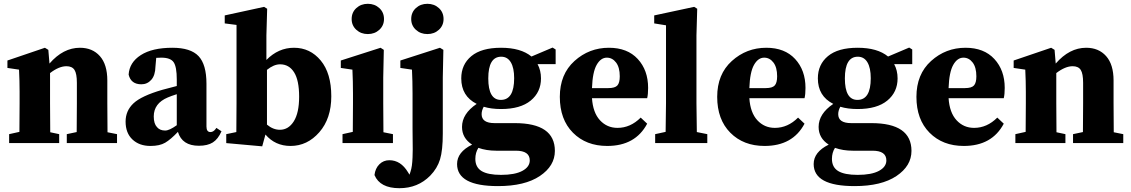

<svg xmlns="http://www.w3.org/2000/svg" viewBox="-20 -752 5944 1009"><path d="M545 -57 595 -47V0H331V-47L383 -58Q384 -107 384 -210V-317Q384 -365 371.5 -384.5Q359 -404 329 -404Q290 -404 243 -368V-210Q243 -106 244 -57L291 -47V0H28V-47L82 -59Q83 -107 83 -210V-270Q83 -326 80 -386L19 -395V-434L216 -501L234 -490L240 -418Q312 -501 400 -501Q466 -501 505 -457Q544 -413 544 -329V-210Q544 -106 545 -57Z M909 -94V-257Q878 -247 862 -240Q788 -209 788 -140Q788 -102 805 -84Q820 -66 848 -66Q870 -66 909 -94ZM1117 -80 1144 -62Q1126 -21 1098.5 -3.5Q1071 14 1025 14Q937 14 915 -59Q877 -19 848 -2Q819 15 771 15Q712 15 676 -19Q640 -53 640 -113Q640 -170 681.5 -209Q723 -248 833 -280Q853 -286 909 -300V-334Q909 -401 892.5 -425Q876 -449 828 -449Q811 -449 801 -448L797 -403Q796 -356 775 -332.5Q754 -309 723 -309Q668 -309 656 -360Q660 -424 720 -462.5Q780 -501 886 -501Q982 -501 1023.5 -457Q1065 -413 1065 -312V-87Q1065 -58 1086 -58Q1101 -58 1113 -74Z M1383 -385V-97Q1415 -70 1451 -70Q1496 -70 1524 -114.5Q1552 -159 1552 -244Q1552 -330 1525.5 -372Q1499 -414 1452 -414Q1419 -414 1383 -385ZM1380 -566V-437Q1443 -501 1525 -501Q1610 -501 1665.5 -434Q1721 -367 1721 -246Q1721 -129 1658 -57Q1595 15 1507 15Q1426 15 1375 -45L1358 17L1169 0V-47L1222 -58Q1223 -107 1223 -210V-621L1161 -629V-671L1368 -716L1384 -706Z M1828 -652Q1828 -687 1852.5 -709.5Q1877 -732 1913 -732Q1949 -732 1973.5 -709.5Q1998 -687 1998 -652Q1998 -618 1973.5 -595.5Q1949 -573 1913 -573Q1877 -573 1852.5 -595.5Q1828 -618 1828 -652ZM1995 -57 2045 -47V0H1780V-47L1834 -59Q1835 -107 1835 -210V-260Q1835 -326 1832 -386L1771 -395V-434L1980 -501L1997 -490L1994 -345V-210Q1994 -106 1995 -57Z M2141 -652Q2141 -687 2165.5 -709.5Q2190 -732 2226 -732Q2262 -732 2286.5 -709.5Q2311 -687 2311 -652Q2311 -618 2286.5 -595.5Q2262 -573 2226 -573Q2190 -573 2165.5 -595.5Q2141 -618 2141 -652ZM2084 -434 2292 -501 2310 -490 2307 -345V-51Q2307 38 2292.5 85.5Q2278 133 2241 171Q2176 237 2079 237Q1977 237 1948 168Q1952 133 1973.5 111.5Q1995 90 2026 90Q2086 90 2124 153L2132 166Q2135 159 2137 151Q2142 136 2144.5 118Q2147 100 2148 75.5Q2149 51 2149 32.5Q2149 14 2148.5 -21.5Q2148 -57 2148 -76V-260Q2148 -326 2145 -386L2084 -395Z M2612 -227Q2682 -227 2682 -341Q2682 -395 2664.5 -424.5Q2647 -454 2614 -454Q2546 -454 2546 -340Q2546 -227 2612 -227ZM2691 40H2588Q2536 40 2494 25Q2478 50 2478 83Q2478 127 2511 147Q2544 167 2613 167Q2686 167 2725 146Q2764 125 2764 91Q2764 40 2691 40ZM2900 -492V-415H2805Q2823 -382 2823 -340Q2823 -268 2769 -223.5Q2715 -179 2613 -179Q2561 -179 2522 -191Q2511 -171 2511 -152Q2511 -105 2579 -105H2685Q2896 -105 2896 41Q2896 120 2817 173Q2738 226 2597 226Q2382 226 2382 110Q2382 47 2461 8Q2408 -26 2408 -85Q2408 -154 2485 -206Q2404 -247 2404 -340Q2404 -413 2457 -457Q2510 -501 2613 -501Q2717 -501 2773 -455L2884 -502Z M3091 -289H3177Q3212 -289 3224.5 -303Q3237 -317 3237 -351Q3237 -398 3217.5 -423.5Q3198 -449 3169 -449Q3137 -449 3115.5 -411Q3094 -373 3091 -289ZM3347 -134 3381 -102Q3319 15 3171 15Q3060 15 2991 -54.5Q2922 -124 2922 -243Q2922 -362 2999 -431.5Q3076 -501 3180 -501Q3277 -501 3331.5 -442Q3386 -383 3386 -290Q3386 -256 3381 -236H3091Q3096 -160 3133 -120Q3170 -80 3225 -80Q3293 -80 3347 -134Z M3642 -58 3697 -47V0H3423V-47L3478 -59Q3480 -159 3480 -210V-619L3418 -629V-671L3628 -716L3644 -706L3640 -566V-210Q3640 -160 3642 -58Z M3918 -289H4004Q4039 -289 4051.5 -303Q4064 -317 4064 -351Q4064 -398 4044.5 -423.5Q4025 -449 3996 -449Q3964 -449 3942.5 -411Q3921 -373 3918 -289ZM4174 -134 4208 -102Q4146 15 3998 15Q3887 15 3818 -54.5Q3749 -124 3749 -243Q3749 -362 3826 -431.5Q3903 -501 4007 -501Q4104 -501 4158.5 -442Q4213 -383 4213 -290Q4213 -256 4208 -236H3918Q3923 -160 3960 -120Q3997 -80 4052 -80Q4120 -80 4174 -134Z M4486 -227Q4556 -227 4556 -341Q4556 -395 4538.5 -424.5Q4521 -454 4488 -454Q4420 -454 4420 -340Q4420 -227 4486 -227ZM4565 40H4462Q4410 40 4368 25Q4352 50 4352 83Q4352 127 4385 147Q4418 167 4487 167Q4560 167 4599 146Q4638 125 4638 91Q4638 40 4565 40ZM4774 -492V-415H4679Q4697 -382 4697 -340Q4697 -268 4643 -223.5Q4589 -179 4487 -179Q4435 -179 4396 -191Q4385 -171 4385 -152Q4385 -105 4453 -105H4559Q4770 -105 4770 41Q4770 120 4691 173Q4612 226 4471 226Q4256 226 4256 110Q4256 47 4335 8Q4282 -26 4282 -85Q4282 -154 4359 -206Q4278 -247 4278 -340Q4278 -413 4331 -457Q4384 -501 4487 -501Q4591 -501 4647 -455L4758 -502Z M4965 -289H5051Q5086 -289 5098.5 -303Q5111 -317 5111 -351Q5111 -398 5091.5 -423.5Q5072 -449 5043 -449Q5011 -449 4989.5 -411Q4968 -373 4965 -289ZM5221 -134 5255 -102Q5193 15 5045 15Q4934 15 4865 -54.5Q4796 -124 4796 -243Q4796 -362 4873 -431.5Q4950 -501 5054 -501Q5151 -501 5205.5 -442Q5260 -383 5260 -290Q5260 -256 5255 -236H4965Q4970 -160 5007 -120Q5044 -80 5099 -80Q5167 -80 5221 -134Z M5833 -57 5883 -47V0H5619V-47L5671 -58Q5672 -107 5672 -210V-317Q5672 -365 5659.5 -384.5Q5647 -404 5617 -404Q5578 -404 5531 -368V-210Q5531 -106 5532 -57L5579 -47V0H5316V-47L5370 -59Q5371 -107 5371 -210V-270Q5371 -326 5368 -386L5307 -395V-434L5504 -501L5522 -490L5528 -418Q5600 -501 5688 -501Q5754 -501 5793 -457Q5832 -413 5832 -329V-210Q5832 -106 5833 -57Z"/></svg>

Font: TypoPRO Source Serif Pro
Style: Bold
Weight: 700
Designer: Frank Grießhammer
Foundry: Adobe Systems Incorporated
Version: Version 1.017;PS 1.0;hotconv 1.0.79;makeotf.lib2.5.61930